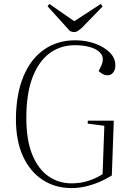

<svg xmlns="http://www.w3.org/2000/svg" viewBox="-20 -943 652 977"><path d="M559 -329 549 -50Q520 -32 486.5 -17.5Q453 -3 417 5.5Q381 14 343 14Q262 14 198 -27Q134 -68 97.5 -146.5Q61 -225 61 -338Q62 -464 99 -553.5Q136 -643 204 -690.5Q272 -738 363 -738Q416 -738 462.5 -721.5Q509 -705 538 -676.5Q567 -648 567 -610Q567 -588 556 -574Q545 -560 528 -560Q513 -560 502 -566.5Q491 -573 482 -581L495 -608Q511 -644 495.5 -667Q480 -690 444 -701.5Q408 -713 362 -713Q287 -713 231.5 -671.5Q176 -630 145 -548Q114 -466 114 -343Q114 -230 144 -156.5Q174 -83 226 -46.5Q278 -10 345 -10Q393 -10 434.5 -24.5Q476 -39 502 -57L511 -303L426 -314L427 -329ZM222 -911 231 -923 358 -835 493 -923 502 -910 399 -804Q387 -793 377.5 -786.5Q368 -780 358 -780Q351 -780 346 -781.5Q341 -783 336 -785Z"/></svg>

Font: Literata 60pt ExtraLight
Style: Italic
Weight: 250
Italic angle: -2°
Designer: Latin by Veronika Burian and Jose Scaglione. Greek by Irene Vlachou. Cyrillic by Vera Evstafieva
Foundry: TypeTogether
Version: Version 3.103;gftools[0.9.29]